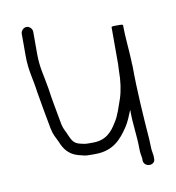

<svg xmlns="http://www.w3.org/2000/svg" viewBox="-68 -544 617 675"><g transform="rotate(-10 241.0 -206.5)"><path d="M50 -462V-383C50 -330 61.9 -299.7 68 -251C75.3 -207.5 84.1 -158.9 92 -117C96.9 -92.6 103.6 -84.4 112 -66C122.8 -38 139.6 -16.7 171 -8L195 -2C201 -1.3 207.3 -1 214 -1H231C295.7 -1 325.8 -36.7 352 -76C362.6 -91.9 371.1 -113.2 379 -133C379 -77.4 387 -39.9 387 7C387 20.8 389.1 31.6 391 43V51C393.9 77.4 435.3 75.3 432 49V41C430.8 28.7 428 21 428 7C428 -0.3 427.7 -9 427 -19C420.9 -97.8 414 -199.1 414 -283C413.3 -289 413 -295.7 413 -303C411.4 -343.4 406 -388.9 406 -427V-430C406 -432.7 399 -433.7 385 -433C371.7 -433.7 365 -432.7 365 -430V-298C365 -291.3 364.7 -284 364 -276C364 -240.2 359.4 -205.2 350 -177C340.5 -151 331.6 -118.8 317 -98C299.6 -68.9 277.4 -42 231 -42H214C200.3 -42 196.3 -43.7 182 -47C162 -53 157.1 -64.2 149 -82C142.4 -99.1 136.4 -105 132 -124C124.8 -167.1 114.8 -212.3 109 -257C101.7 -302.6 91 -333.4 91 -383V-462C91 -472.8 81.5 -483 70.5 -483C59.5 -483 50 -472.8 50 -462Z"/></g></svg>

Font: HoneyBee
Style: SeLit
Weight: 300
Foundry: Cannot Into Space Fonts
Version: Version 0.89